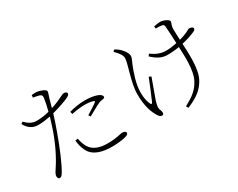

<svg xmlns="http://www.w3.org/2000/svg" viewBox="-100 -1242 2201 1772"><g transform="rotate(-30 1000.0 -356.0)"><path d="M543 -428C586 -438 634 -445 683 -445C713 -445 746 -442 772 -433C781 -430 785 -425 776 -418C762 -405 700 -367 664 -344L678 -324C712 -342 761 -370 786 -383C812 -397 824 -401 843 -403C859 -406 875 -406 875 -421C875 -435 862 -448 842 -457C817 -468 771 -480 704 -480C644 -480 582 -468 536 -455ZM472 -206C478 -175 488 -139 507 -108C540 -55 602 -30 690 -30C796 -30 825 -49 857 -49C874 -49 892 -41 892 -26C892 -8 865 0 840 5C810 11 765 17 710 17C609 17 516 -7 476 -85C455 -126 448 -164 444 -202ZM108 -597 89 -583C122 -520 170 -497 222 -497C264 -497 312 -504 351 -512C337 -465 322 -417 307 -374C255 -229 196 -125 140 -42C130 -24 127 -16 127 -2C127 13 135 26 146 26C160 26 168 21 180 3C225 -66 289 -220 340 -364C359 -414 377 -470 393 -522C468 -541 553 -573 572 -583C595 -595 602 -602 602 -617C602 -627 585 -635 571 -635C563 -635 554 -632 541 -625C508 -608 462 -587 406 -569L432 -661C439 -685 450 -711 450 -725C449 -746 386 -767 361 -769C338 -771 324 -769 305 -767L303 -741C322 -738 346 -734 367 -728C386 -721 392 -712 390 -691C386 -657 376 -609 362 -556C324 -546 277 -538 229 -538C178 -538 147 -560 108 -597Z M1159 -735C1201 -691 1222 -664 1222 -631C1222 -576 1153 -408 1153 -286C1153 -147 1188 -71 1216 -28C1225 -15 1236 -1 1253 -1C1262 -1 1272 -7 1272 -19C1272 -51 1258 -55 1258 -83C1258 -102 1264 -127 1271 -150C1281 -180 1322 -292 1348 -363L1325 -374C1296 -302 1247 -181 1234 -155C1226 -139 1219 -139 1211 -155C1199 -180 1187 -219 1187 -286C1187 -376 1225 -480 1250 -543C1262 -572 1279 -602 1279 -622C1279 -662 1235 -708 1217 -723C1205 -732 1195 -740 1175 -751ZM1603 -727C1623 -727 1652 -726 1667 -723C1683 -720 1689 -715 1691 -694C1694 -667 1698 -578 1701 -515C1663 -507 1623 -501 1588 -501C1531 -501 1487 -519 1433 -557L1418 -537C1471 -486 1519 -461 1577 -461C1621 -461 1664 -465 1703 -472C1708 -371 1715 -221 1673 -135C1632 -51 1570 -10 1486 35L1499 58C1592 20 1668 -26 1714 -115C1763 -210 1752 -377 1747 -481C1807 -494 1856 -512 1887 -526C1903 -533 1910 -539 1910 -553C1910 -568 1883 -574 1870 -574C1861 -574 1850 -562 1809 -546C1792 -539 1770 -532 1745 -525C1742 -575 1741 -620 1741 -644C1741 -680 1757 -699 1757 -714C1757 -736 1701 -760 1667 -760C1652 -760 1619 -755 1601 -751Z"/></g></svg>

Font: Noto Serif CJK HK ExtraLight
Style: Regular
Weight: 200
Designer: Ryoko NISHIZUKA 西塚涼子 (kana & ideographs); Frank Grießhammer (Latin, Greek & Cyrillic); Wenlong ZHANG 张文龙 (bopomofo); San
Foundry: Adobe
Version: Version 2.001;hotconv 1.1.0;makeotfexe 2.6.0